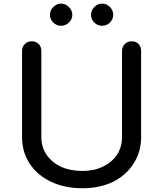

<svg xmlns="http://www.w3.org/2000/svg" viewBox="-20 -1005 885 1041"><path d="M426.8 15.6Q331.1 15.6 256.8 -19.5Q182.6 -54.7 140.6 -118.2Q99.6 -180.7 99.6 -261.7Q99.6 -418 99.6 -728.5Q99.6 -752 115.2 -766.6Q129.9 -781.2 152.3 -781.2Q174.8 -781.2 189.5 -766.6Q204.1 -752 204.1 -728.5Q204.1 -573.2 204.1 -261.7Q204.1 -208 232.4 -166Q260.7 -125 310.5 -100.6Q362.3 -78.1 426.8 -78.1Q490.2 -78.1 538.1 -101.6Q586.9 -125 614.3 -166Q641.6 -208 641.6 -261.7Q641.6 -418 641.6 -728.5Q641.6 -752 657.2 -766.6Q671.9 -781.2 694.3 -781.2Q716.8 -781.2 731.4 -766.6Q745.1 -752 745.1 -728.5Q745.1 -573.2 745.1 -261.7Q745.1 -180.7 704.1 -118.2Q664.1 -54.7 591.8 -18.6Q519.5 15.6 426.8 15.6ZM311.5 -865.2Q287.1 -865.2 268.6 -882.8Q251 -900.4 251 -924.8Q251 -949.2 268.6 -966.8Q287.1 -985.4 311.5 -985.4Q335.9 -985.4 353.5 -966.8Q372.1 -949.2 372.1 -924.8Q372.1 -900.4 353.5 -882.8Q335.9 -865.2 311.5 -865.2ZM534.2 -865.2Q508.8 -865.2 491.2 -882.8Q473.6 -900.4 473.6 -924.8Q473.6 -949.2 491.2 -966.8Q508.8 -985.4 534.2 -985.4Q557.6 -985.4 576.2 -966.8Q593.8 -949.2 593.8 -924.8Q593.8 -900.4 576.2 -882.8Q557.6 -865.2 534.2 -865.2Z"/></svg>

Font: Abed
Style: Bold
Weight: 700
Designer: Johan Aakerlund
Version: Version 3.105